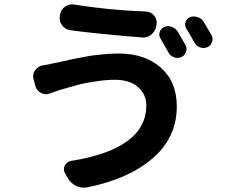

<svg xmlns="http://www.w3.org/2000/svg" viewBox="-20 -816 1040 885"><path d="M719.7 -638.7Q710.9 -653.3 716.3 -668.9Q721.7 -684.6 736.3 -691.4Q746.1 -695.3 755.9 -695.3Q763.7 -695.3 771.5 -692.4Q789.1 -686.5 798.8 -670.9Q815.4 -643.6 835 -608.4Q839.8 -599.6 839.8 -589.8Q839.8 -583 836.9 -576.2Q831.1 -559.6 815.4 -552.7Q805.7 -548.8 796.9 -548.8Q789.1 -548.8 781.2 -552.7Q763.7 -558.6 755.9 -575.2Q736.3 -610.4 719.7 -638.7ZM838.9 -684.6Q830.1 -698.2 835 -713.9Q839.8 -729.5 854.5 -736.3Q864.3 -740.2 874 -740.2Q881.8 -740.2 889.6 -737.3Q908.2 -732.4 918 -716.8Q935.5 -688.5 955.1 -654.3Q960 -644.5 960 -635.7Q960 -628.9 957 -622.1Q951.2 -605.5 935.5 -598.6Q926.8 -594.7 918 -594.7Q910.2 -594.7 901.4 -597.7Q884.8 -604.5 876 -620.1Q856.4 -656.2 838.9 -684.6ZM654.3 -330.1Q654.3 -380.9 616.2 -414.6Q578.1 -448.2 510.7 -448.2Q488.3 -448.2 465.8 -446.3Q443.4 -444.3 419.9 -440.4Q396.5 -436.5 380.4 -434.1Q364.3 -431.6 340.8 -425.3Q317.4 -418.9 308.6 -416.5Q299.8 -414.1 276.9 -407.2Q253.9 -400.4 252.9 -400.4Q236.3 -394.5 210.9 -385.7Q201.2 -381.8 192.4 -381.8Q180.7 -381.8 168.9 -387.7Q148.4 -398.4 142.6 -420.9L134.8 -451.2Q132.8 -458 132.8 -464.8Q132.8 -478.5 141.6 -492.2Q154.3 -510.7 176.8 -514.6Q204.1 -518.6 227.5 -524.4Q235.4 -525.4 266.6 -532.7Q297.9 -540 313.5 -543Q329.1 -545.9 360.8 -552.2Q392.6 -558.6 415.5 -561.5Q438.5 -564.5 468.8 -566.9Q499 -569.3 527.3 -569.3Q647.5 -569.3 721.2 -504.4Q794.9 -439.5 794.9 -325.2Q794.9 -181.6 682.6 -85.4Q570.3 10.7 379.9 47.9Q372.1 48.8 364.3 48.8Q347.7 48.8 331.1 41Q307.6 30.3 293.9 6.8L280.3 -16.6Q274.4 -25.4 274.4 -35.2Q274.4 -43.9 278.3 -52.7Q288.1 -70.3 307.6 -74.2Q654.3 -129.9 654.3 -330.1ZM302.7 -676.8Q279.3 -680.7 265.6 -700.2Q254.9 -714.8 254.9 -732.4Q254.9 -737.3 255.9 -743.2L256.8 -748Q260.7 -771.5 279.3 -785.2Q294.9 -795.9 312.5 -795.9Q317.4 -795.9 322.3 -794.9Q480.5 -769.5 653.3 -762.7Q676.8 -761.7 690.4 -744.1Q702.1 -730.5 702.1 -712.9Q702.1 -709 702.1 -704.1L700.2 -696.3Q696.3 -671.9 676.8 -656.2Q660.2 -642.6 638.7 -642.6Q635.7 -642.6 633.8 -643.6Q434.6 -659.2 302.7 -676.8Z"/></svg>

Font: Gen Jyuu Gothic Monospace Bold
Style: Bold
Weight: 700
Designer: [Source Han Sans]
Ryoko NISHIZUKA  (kana & ideographs); Paul D. Hunt (Latin, Greek & Cyrillic); Wenlong ZHANG  (bopomofo
Version: Version 1.002.20150607